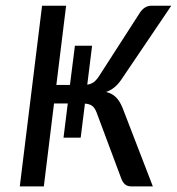

<svg xmlns="http://www.w3.org/2000/svg" viewBox="-20 -662 628 682"><path d="M290 -361.3Q301.3 -362.8 311.3 -369.1Q321.3 -375.5 331.5 -391.1L477.1 -617.2Q484.4 -628.4 494.6 -635Q504.9 -641.6 517.6 -641.6H588.4L409.7 -377.4Q398.4 -361.3 385.5 -351.1Q372.6 -340.8 356.9 -335.4Q378.4 -330.1 392.1 -316.4Q405.8 -302.7 415.5 -278.3L522.9 0H445.8Q433.1 0 424.8 -6.6Q416.5 -13.2 411.1 -26.9L322.8 -263.2Q316.4 -279.3 307.1 -286.1Q297.9 -293 281.7 -293.9L266.6 -172.9H205.6L220.7 -294.4H171.9L135.7 0H50.3L129.4 -641.6H214.8L180.2 -360.4H228.5L246.1 -499.5H307.1Z"/></svg>

Font: Carlito
Style: Italic
Weight: 400
Italic angle: -7°
Designer: Lukasz Dziedzic
Foundry: tyPoland Lukasz Dziedzic
Version: Version 1.104